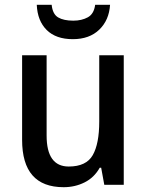

<svg xmlns="http://www.w3.org/2000/svg" viewBox="-20 -769 611 799"><path d="M495 -539V0H414L401 -71H395Q372 -30 332 -10Q292 10 245 10Q72 10 72 -187V-539H174V-205Q174 -76 266 -76Q339 -76 366 -123.5Q393 -171 393 -263V-539ZM438 -749Q434 -685 393 -645.5Q352 -606 283 -606Q213 -606 174.5 -644Q136 -682 133 -749H195Q199 -710 222 -696.5Q245 -683 285 -683Q320 -683 345.5 -697Q371 -711 376 -749Z"/></svg>

Font: Noto Sans Ethiopic SemiCondensed Medium
Style: Regular
Weight: 500
Width: 4
Designer: Monotype Design Team
Foundry: Monotype Imaging Inc.
Version: Version 2.102; ttfautohint (v1.8.4.7-5d5b)